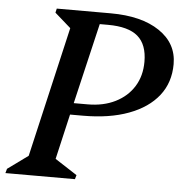

<svg xmlns="http://www.w3.org/2000/svg" viewBox="-77 -739 749 787"><g transform="rotate(5 298.0 -345.0)"><path d="M-26 0 -21 -18 63 -79 187 -615 121 -673 125 -690H347Q474 -690 548 -640Q622 -590 622 -505Q622 -429 579.5 -375Q537 -321 458 -291.5Q379 -262 270 -262H217L174 -76L265 -17L260 0ZM340 -642H306L228 -310H285Q350 -310 399 -334.5Q448 -359 475 -402.5Q502 -446 502 -504Q502 -575 463 -608.5Q424 -642 340 -642Z"/></g></svg>

Font: Platypi
Style: Italic
Weight: 400
Italic angle: -13°
Designer: David Sargent
Foundry: Bolt Cutter Type
Version: Version 1.200; ttfautohint (v1.8.4.7-5d5b)